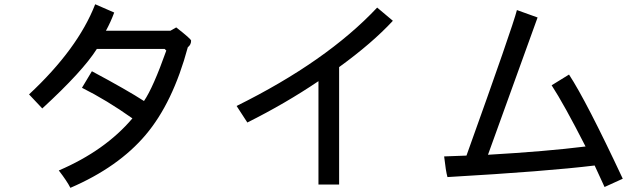

<svg xmlns="http://www.w3.org/2000/svg" viewBox="-20 -817 3040 907"><path d="M867.2 -593.8Q796.9 -332 668 -179.7Q539.1 -27.3 312.5 70.3Q296.9 39.1 257.8 -11.7Q476.6 -105.5 605.5 -257.8Q484.4 -343.8 367.2 -402.3L414.1 -480.5Q582 -390.6 660.2 -339.8Q703.1 -402.3 765.6 -578.1L757.8 -585.9H437.5Q371.1 -480.5 179.7 -304.7L117.2 -371.1Q347.7 -585.9 429.7 -796.9L519.5 -757.8Q503.9 -714.8 480.5 -671.9H785.2L812.5 -687.5Q882.8 -632.8 882.8 -625Q882.8 -605.5 867.2 -593.8Z M1835.9 -718.8Q1738.3 -613.3 1582 -500V54.7H1484.4V-433.6Q1328.1 -328.1 1148.4 -238.3L1097.7 -316.4Q1523.4 -527.3 1761.7 -781.2Z M2921.9 27.3 2835.9 66.4 2789.1 -35.2Q2566.4 -7.8 2093.8 19.5Q2085.9 -7.8 2078.1 -78.1L2183.6 -82Q2402.3 -691.4 2421.9 -769.5L2519.5 -734.4L2285.2 -85.9Q2558.6 -101.6 2746.1 -125Q2644.5 -324.2 2585.9 -414.1L2668 -464.8Q2750 -339.8 2921.9 27.3Z"/></svg>

Font: Droid Sans Fallback
Style: Regular
Weight: 400
Designer: Steve Matteson
Foundry: Ascender Corporation
Version: 3.00 (Khmer version)